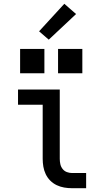

<svg xmlns="http://www.w3.org/2000/svg" viewBox="-20 -992 540 1012"><path d="M360 0Q339 0 318.5 -3.5Q298 -7 279 -16Q260 -25 245 -40Q230 -55 221 -74Q212 -93 208.5 -113.5Q205 -134 205 -155V-440H75V-520H295V-155Q295 -141 298 -127Q301 -113 310 -101.5Q319 -90 332.5 -85Q346 -80 360 -80H434V0ZM286 -606V-734H414V-606ZM86 -606V-734H214V-606ZM237 -783 186 -827 319 -972 381 -918Z"/></svg>

Font: Iosevka SS04 Medium
Style: Regular
Weight: 500
Monospace: yes
Designer: Belleve Invis
Foundry: Belleve Invis
Version: Version 19.0.0; ttfautohint (v1.8.4)